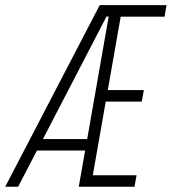

<svg xmlns="http://www.w3.org/2000/svg" viewBox="-35 -713 656 733"><path d="M265.6 0 290 -138.2H106L34.2 0H-15.1L345.7 -693.4H600.6L593.3 -649.4H425.8L376.5 -369.1H514.2L506.3 -325.2H368.7L319.3 -43.9H486.3L478.5 0ZM128.9 -182.1H297.9L379.9 -649.9H371.6Z"/></svg>

Font: Cascadia Code NF ExtraLight
Style: Italic
Weight: 200
Italic angle: -10°
Monospace: yes
Designer: Aaron Bell
Foundry: Saja Typeworks
Version: Version 2404.023; ttfautohint (v1.8.4)